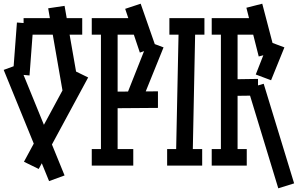

<svg xmlns="http://www.w3.org/2000/svg" viewBox="-20 -898 1615 1041"><path d="M318.8 -407.2 241.2 -853 330.1 -866.2 408.2 -419.9ZM246.1 84 0 -519 84 -549.8 330.1 53.2ZM189.9 18.1 109.9 -21 377.9 -517.1 458 -478ZM107.9 -799.8H425.8V-710H107.9ZM50.8 -497.1 71.8 -775.9 161.1 -769 140.1 -488.8Z M527.3 -35.2V-765.1H617.7V-35.2ZM477.5 -89.8H702.6V0H477.5ZM477.5 -799.8H736.3V-710H477.5ZM570.3 -400.9 836.4 -402.8V-313L570.3 -311ZM663.6 -375 781.7 -672.9 866.7 -641.1 746.6 -344.2ZM658.7 -850.1 742.7 -877.9 824.7 -643.1 738.3 -612.8Z M934.1 -40 949.2 -769 1039.1 -767.1 1024.4 -38.1ZM898.4 -799.8H1088.4V-710H898.4ZM886.2 -89.8H1076.2V0H886.2Z M1177.7 -35.2V-765.1H1268.1V-35.2ZM1127.9 -89.8H1317.9V0H1127.9ZM1127.9 -799.8H1386.7V-710H1127.9ZM1220.7 -467.8 1378.9 -470.2V-379.9L1220.7 -377.9ZM1366.7 -494.1 1437 -672.9 1522 -641.1 1449.7 -462.9ZM1323.7 -418.9 1409.7 -443.8 1574.7 96.2 1488.8 123ZM1315.9 -856 1401.9 -877.9 1470.7 -615.2 1382.8 -591.8Z"/></svg>

Font: Opir
Style: Regular
Weight: 400
Designer: Maksym Kobuzan
Version: Version 1.000;FEAKit 1.0